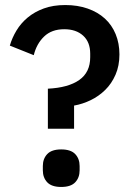

<svg xmlns="http://www.w3.org/2000/svg" viewBox="-20 -730 527 762"><path d="M170 -219V-378Q251 -382 294.5 -412.5Q338 -443 338 -503V-517Q338 -563 310 -588.5Q282 -614 235 -614Q185 -614 155 -585Q125 -556 114 -511L19 -549Q28 -580 45.5 -609Q63 -638 90 -660.5Q117 -683 154 -696.5Q191 -710 239 -710Q288 -710 328 -696Q368 -682 396 -656.5Q424 -631 439 -594.5Q454 -558 454 -514Q454 -469 438.5 -433.5Q423 -398 397.5 -373Q372 -348 340 -332.5Q308 -317 274 -311V-219ZM223 12Q185 12 167.5 -6.5Q150 -25 150 -54V-71Q150 -100 167.5 -118.5Q185 -137 223 -137Q261 -137 278.5 -118.5Q296 -100 296 -71V-54Q296 -25 278.5 -6.5Q261 12 223 12Z"/></svg>

Font: IBM Plex Arabic Medium
Style: Regular
Weight: 500
Designer: Mike Abbink, Paul van der Laan, Pieter van Rosmalen, Wael Morcos, Khajak Apelian
Foundry: Bold Monday
Version: Version 1.0